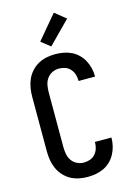

<svg xmlns="http://www.w3.org/2000/svg" viewBox="-144 -1054 788 1135"><g transform="rotate(-15 250.0 -487.0)"><path d="M247 8Q220 8 193.5 2.5Q167 -3 143.5 -16Q120 -29 101.5 -49.5Q83 -70 72 -94.5Q61 -119 56.5 -146Q52 -173 52 -200V-535Q52 -562 56.5 -589Q61 -616 72 -640.5Q83 -665 101.5 -685.5Q120 -706 143.5 -719Q167 -732 193.5 -737.5Q220 -743 247 -743Q273 -743 298 -738.5Q323 -734 346 -723Q369 -712 387.5 -694Q406 -676 418 -653.5Q430 -631 436 -606Q442 -581 442 -556V-554H341V-555Q341 -575 335.5 -593.5Q330 -612 317 -627Q304 -642 285.5 -648.5Q267 -655 247 -655Q226 -655 206 -645.5Q186 -636 173.5 -618Q161 -600 157 -578.5Q153 -557 153 -535V-200Q153 -178 157 -156.5Q161 -135 173.5 -117Q186 -99 206 -89.5Q226 -80 247 -80Q267 -80 285.5 -86.5Q304 -93 317 -108Q330 -123 335.5 -141.5Q341 -160 341 -180V-181H442V-179Q442 -154 436 -129Q430 -104 418 -81.5Q406 -59 387.5 -41Q369 -23 346 -12Q323 -1 298 3.5Q273 8 247 8ZM238 -793 182 -837 304 -982 371 -928Z"/></g></svg>

Font: Iosevka Curly Semibold
Style: Regular
Weight: 600
Monospace: yes
Designer: Belleve Invis
Foundry: Belleve Invis
Version: Version 22.1.2; ttfautohint (v1.8.4)